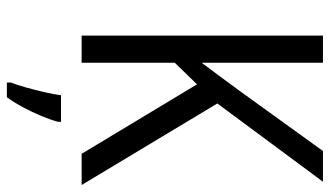

<svg xmlns="http://www.w3.org/2000/svg" viewBox="-224 -530 975 568"><g transform="rotate(90 264.0 -246.5)"><path d="M527.8 0H435.5L230 -341.3L166 -275.4V0H85.9V-713.9H166V-355Q183.1 -377.9 204.6 -406.5Q226.1 -435.1 251 -469.7L427.2 -713.9H518.1L286.6 -401.4ZM340.8 61V69.8Q335 91.8 323.7 118.9Q312.5 146 298.1 172.9Q283.7 199.7 268.1 221.2H224.6V209.5Q231.4 192.4 239 165.3Q246.6 138.2 253.2 109.9Q259.8 81.5 262.2 61Z"/></g></svg>

Font: Open Sans SemiCondensed
Style: Regular
Weight: 400
Width: 4
Designer: Monotype Design Team
Foundry: Monotype Imaging Inc.
Version: Version 3.000